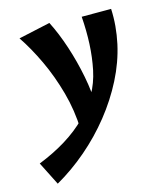

<svg xmlns="http://www.w3.org/2000/svg" viewBox="-156 -515 741 883"><g transform="rotate(-15 214.0 -73.0)"><path d="M9 289 -47 178Q26 149 85 112.5Q144 76 188 31.5Q232 -13 260.5 -64Q289 -115 301 -173Q313 -231 316 -293.5Q319 -356 314 -424H454Q456 -383 452.5 -342.5Q449 -302 440 -260Q422 -178 381.5 -98.5Q341 -19 283.5 53Q226 125 156 185Q86 245 9 289ZM175 76Q172 -16 148 -103Q124 -190 88 -266.5Q52 -343 12 -402L163 -435Q193 -376 217 -303Q241 -230 256 -153Q271 -76 272 -3Z"/></g></svg>

Font: Ysabeau Office ExtraBold
Style: Italic
Weight: 800
Italic angle: -12°
Designer: Christian Thalmann (Catharsis Fonts)
Version: Version 2.001;gftools[0.9.30]; featfreeze: tnum,lnum,ss02